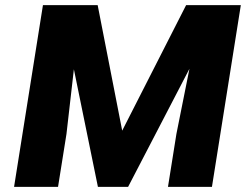

<svg xmlns="http://www.w3.org/2000/svg" viewBox="-20 -731 962 751"><path d="M35 0H207L240 -207L269 -460L363 0H481L721 -462L670 -207L637 0H809L922 -711H708L458 -220L362 -711H148Z"/></svg>

Font: Asimov Pro
Style: UltObl
Weight: 900
Designer: Google
Version: Version 2.000980; 2014